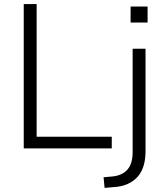

<svg xmlns="http://www.w3.org/2000/svg" viewBox="-20 -725 813 938"><path d="M96 0V-705H159V-57H526V0ZM618 -615V-693H701V-615ZM491 193 486 141 530 137Q578 132 603 103Q628 74 628 18V-487H691V14Q691 55 681 86.5Q671 118 651.5 139.5Q632 161 603 174Q574 187 536 189Z"/></svg>

Font: Nunito Sans 11pt Light
Style: Regular
Weight: 300
Version: Version 3.101;gftools[0.9.27]